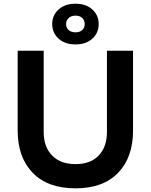

<svg xmlns="http://www.w3.org/2000/svg" viewBox="-20 -1006 820 1045"><path d="M391.1 -764.2Q334 -764.2 299.1 -795.4Q264.2 -826.7 264.2 -875Q264.2 -923.3 299.1 -954.6Q334 -985.8 391.1 -985.8Q447.8 -985.8 482.4 -954.6Q517.1 -923.3 517.1 -875Q517.1 -826.7 482.4 -795.4Q447.8 -764.2 391.1 -764.2ZM391.1 -830.1Q414.6 -830.1 427.7 -842.5Q440.9 -855 440.9 -875Q440.9 -895 427.7 -908Q414.6 -920.9 391.1 -920.9Q367.7 -920.9 353.8 -908Q339.8 -895 339.8 -875Q339.8 -855 353.5 -842.5Q367.2 -830.1 391.1 -830.1ZM391.1 19Q239.7 19 158 -65.4Q76.2 -149.9 76.2 -294.9V-730H217.8V-287.1Q217.8 -207 263.4 -159.9Q309.1 -112.8 391.1 -112.8Q472.7 -112.8 517.3 -159.7Q562 -206.5 562 -287.1V-730H704.1V-294.9Q704.1 -149.9 622.8 -65.4Q541.5 19 391.1 19Z"/></svg>

Font: Sora SemiBold
Style: Regular
Weight: 600
Designer: Jonathan Barnbrook, Julián Moncada
Foundry: Barnbrook Fonts
Version: Version 2.000